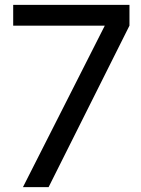

<svg xmlns="http://www.w3.org/2000/svg" viewBox="-20 -766 577 786"><path d="M74 0 409 -661H34V-746H510V-661L179 0Z"/></svg>

Font: Plus Jakarta Text
Style: Regular
Weight: 400
Designer: Gumpita Rahayu
Foundry: Tokotype Studio
Version: Version 1.000